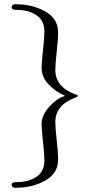

<svg xmlns="http://www.w3.org/2000/svg" viewBox="-20 -735 413 909"><path d="M283 -279Q288 -281 285 -283Q246 -299 211.5 -334Q177 -369 177 -414Q177 -442 183.5 -497Q190 -552 190 -587Q190 -638 152.5 -663Q115 -688 61 -688Q35 -688 35 -700Q35 -715 53 -715Q133 -715 194 -681Q255 -647 255 -582Q255 -546 248.5 -490Q242 -434 242 -404Q242 -323 337 -288Q338 -287 341.5 -287Q345 -287 346.5 -286Q348 -285 348 -282Q348 -277 337 -273Q242 -238 242 -157Q242 -127 248.5 -71Q255 -15 255 21Q255 86 194 120Q133 154 53 154Q35 154 35 139Q35 127 61 127Q115 127 152.5 102Q190 77 190 26Q190 -9 183.5 -64Q177 -119 177 -147Q177 -191 214.5 -231Q252 -271 283 -279Z"/></svg>

Font: EB Garamond
Style: SC
Weight: 400
Version: Version 000.010